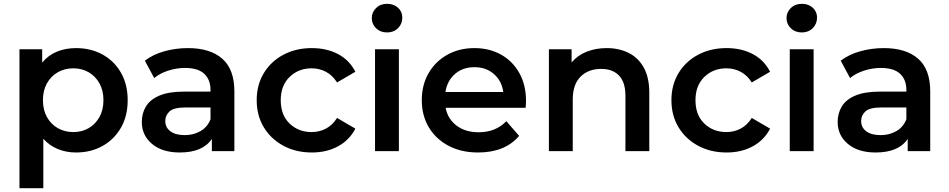

<svg xmlns="http://www.w3.org/2000/svg" viewBox="-20 -792 4972 1006"><path d="M378 7Q327 7 283 -11Q239 -29 207 -65V194H82V-534H201V-464Q233 -503 278.5 -521.5Q324 -540 378 -540Q456 -540 517 -506.5Q578 -473 613.5 -411.5Q649 -350 649 -267Q649 -184 613.5 -122.5Q578 -61 517 -27Q456 7 378 7ZM364 -100Q409 -100 444.5 -120.5Q480 -141 501 -178.5Q522 -216 522 -267Q522 -318 501 -355.5Q480 -393 444.5 -413.5Q409 -434 364 -434Q319 -434 283 -413.5Q247 -393 226 -355.5Q205 -318 205 -267Q205 -216 226 -178.5Q247 -141 283 -120.5Q319 -100 364 -100Z M1090 0V-64Q1042 7 922 7Q830 7 776.5 -38Q723 -83 723 -153Q723 -198 744.5 -234Q766 -270 815 -291Q864 -312 945 -312H1083V-320Q1083 -375 1050 -405.5Q1017 -436 950 -436Q905 -436 861.5 -422Q818 -408 788 -383L739 -474Q782 -507 841.5 -523.5Q901 -540 965 -540Q1081 -540 1144.5 -484.5Q1208 -429 1208 -313V0ZM1083 -167V-229H954Q890 -229 868 -208Q846 -187 846 -158Q846 -124 873 -104Q900 -84 948 -84Q994 -84 1030.5 -105Q1067 -126 1083 -167Z M1614 7Q1530 7 1464.5 -28.5Q1399 -64 1362 -125.5Q1325 -187 1325 -267Q1325 -347 1362 -408.5Q1399 -470 1464.5 -505Q1530 -540 1614 -540Q1692 -540 1751.5 -508.5Q1811 -477 1842 -416L1746 -360Q1722 -398 1687.5 -416Q1653 -434 1613 -434Q1544 -434 1497.5 -389Q1451 -344 1451 -267Q1451 -189 1497.5 -144.5Q1544 -100 1613 -100Q1653 -100 1687.5 -118Q1722 -136 1746 -174L1842 -118Q1811 -58 1751.5 -25.5Q1692 7 1614 7Z M1945 0V-534H2070V0ZM2008 -622Q1973 -622 1950.5 -644Q1928 -666 1928 -697Q1928 -728 1950.5 -750Q1973 -772 2008 -772Q2043 -772 2065.5 -751.5Q2088 -731 2088 -700Q2088 -667 2065.5 -644.5Q2043 -622 2008 -622Z M2485 7Q2396 7 2329.5 -28.5Q2263 -64 2226.5 -125.5Q2190 -187 2190 -267Q2190 -347 2225.5 -408.5Q2261 -470 2323.5 -505Q2386 -540 2466 -540Q2544 -540 2605 -506Q2666 -472 2701 -409.5Q2736 -347 2736 -264Q2736 -256 2735.5 -246Q2735 -236 2734 -227H2315Q2326 -169 2372 -134Q2418 -99 2488 -99Q2577 -99 2633 -157L2700 -80Q2626 7 2485 7ZM2314 -310H2617Q2609 -368 2568 -404Q2527 -440 2466 -440Q2405 -440 2364 -404.5Q2323 -369 2314 -310Z M2856 0V-534H2975V-465Q3006 -502 3053.5 -521Q3101 -540 3159 -540Q3223 -540 3273.5 -515Q3324 -490 3353 -438Q3382 -386 3382 -306V0H3257V-290Q3257 -361 3223.5 -396Q3190 -431 3130 -431Q3063 -431 3022 -390.5Q2981 -350 2981 -270V0Z M3787 7Q3703 7 3637.5 -28.5Q3572 -64 3535 -125.5Q3498 -187 3498 -267Q3498 -347 3535 -408.5Q3572 -470 3637.5 -505Q3703 -540 3787 -540Q3865 -540 3924.5 -508.5Q3984 -477 4015 -416L3919 -360Q3895 -398 3860.5 -416Q3826 -434 3786 -434Q3717 -434 3670.5 -389Q3624 -344 3624 -267Q3624 -189 3670.5 -144.5Q3717 -100 3786 -100Q3826 -100 3860.5 -118Q3895 -136 3919 -174L4015 -118Q3984 -58 3924.5 -25.5Q3865 7 3787 7Z M4118 0V-534H4243V0ZM4181 -622Q4146 -622 4123.5 -644Q4101 -666 4101 -697Q4101 -728 4123.5 -750Q4146 -772 4181 -772Q4216 -772 4238.5 -751.5Q4261 -731 4261 -700Q4261 -667 4238.5 -644.5Q4216 -622 4181 -622Z M4736 0V-64Q4688 7 4568 7Q4476 7 4422.5 -38Q4369 -83 4369 -153Q4369 -198 4390.5 -234Q4412 -270 4461 -291Q4510 -312 4591 -312H4729V-320Q4729 -375 4696 -405.5Q4663 -436 4596 -436Q4551 -436 4507.5 -422Q4464 -408 4434 -383L4385 -474Q4428 -507 4487.5 -523.5Q4547 -540 4611 -540Q4727 -540 4790.5 -484.5Q4854 -429 4854 -313V0ZM4729 -167V-229H4600Q4536 -229 4514 -208Q4492 -187 4492 -158Q4492 -124 4519 -104Q4546 -84 4594 -84Q4640 -84 4676.5 -105Q4713 -126 4729 -167Z"/></svg>

Font: Montserrat SemiBold
Style: Regular
Weight: 600
Designer: Julieta Ulanovsky
Foundry: Julieta Ulanovsky
Version: Version 9.000; ttfautohint (v1.8.4.7-5d5b)